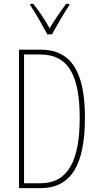

<svg xmlns="http://www.w3.org/2000/svg" viewBox="-20 -970 512 990"><path d="M224 -793H248C274 -840 308 -900 337 -943V-950H321C287 -904 262 -868 236 -824C212 -868 178 -917 152 -950H136V-943C158 -912 197 -843 224 -793ZM418 -364C418 -596 349 -714 190 -714H78V0H189C349 0 418 -124 418 -364ZM391 -362C391 -141 331 -25 187 -25H104V-689H188C339 -689 391 -570 391 -362Z"/></svg>

Font: Noto Sans Arabic ExtCond Thin
Style: Regular
Weight: 100
Width: 2
Designer: Monotype Design Team, Nadine Chahine, Nizar Qandah and Khaled Hosny
Foundry: Monotype Imaging Inc.
Version: Version 2.012